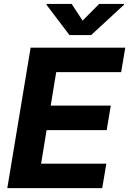

<svg xmlns="http://www.w3.org/2000/svg" viewBox="-20 -974 669 994"><path d="M17.8 0 138.5 -727.3H628.6L607.2 -600.5H271L242.5 -427.2H553.6L532.3 -300.4H221.2L192.8 -126.8H530.5L509.2 0ZM350.9 -953.8 407.7 -867.2 493.3 -953.8H622.2L621.4 -948.9L452.1 -792.6H339.5L220.9 -948.9L221.6 -953.8Z"/></svg>

Font: Karasuma Gothic
Style: Bold Italic
Weight: 700
Italic angle: 9.39998°
Designer: Rasmus Andersson / Ryoko Nishizuka
Foundry: Genbu
Version: Version 1.00